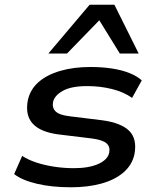

<svg xmlns="http://www.w3.org/2000/svg" viewBox="-20 -785 666 814"><path d="M281 9Q199 9 136 -6Q73 -21 40 -47L74 -124Q100 -107 135.5 -95.5Q171 -84 211.5 -78Q252 -72 293 -72Q357 -72 397 -90Q437 -108 443 -138Q448 -163 431.5 -177.5Q415 -192 369 -198L229 -215Q151 -225 118.5 -261Q86 -297 98 -360Q108 -406 143.5 -437Q179 -468 235.5 -484.5Q292 -501 363 -501Q413 -501 455 -494.5Q497 -488 529.5 -475Q562 -462 581 -444L540 -370Q505 -395 455 -407.5Q405 -420 350 -420Q282 -420 246.5 -400Q211 -380 205 -353Q200 -328 216 -312.5Q232 -297 276 -292L414 -275Q494 -264 528 -230Q562 -196 550 -131Q540 -85 503 -53.5Q466 -22 409 -6.5Q352 9 281 9ZM185 -558 360 -765H465L568 -558H488L401 -699L264 -558Z"/></svg>

Font: Nunito Sans 10pt Expanded SemiBold
Style: Italic
Weight: 600
Width: 7
Italic angle: -9°
Designer: Vernon Adams
Foundry: Vernon Adams
Version: Version 3.101;gftools[0.9.27]